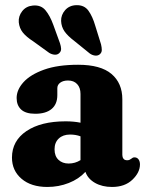

<svg xmlns="http://www.w3.org/2000/svg" viewBox="-20 -730 578 762"><path d="M27.5 -104.5Q27.5 -171 85 -209.8Q142.5 -248.5 240.5 -248.5Q273 -248.5 299.5 -243V-357Q299.5 -382 286.2 -396.2Q273 -410.5 250 -410.5Q231 -410.5 219.2 -402Q207.5 -393.5 207.5 -380V-352.5Q207.5 -316.5 184.8 -297.5Q162 -278.5 120 -278.5Q82 -278.5 64 -295.2Q46 -312 46 -341Q46 -373.5 73.2 -403.8Q100.5 -434 154.8 -453.5Q209 -473 290 -473Q379.5 -473 422.5 -436.5Q465.5 -400 465.5 -336V-115Q465.5 -106.5 470 -100.2Q474.5 -94 484.5 -94Q490.5 -94 494.2 -95.8Q498 -97.5 501 -100Q503.5 -102 506.5 -103.8Q509.5 -105.5 513.5 -105.5Q524 -105.5 529.8 -97.5Q535.5 -89.5 535.5 -77.5Q535.5 -45.5 505.5 -16.8Q475.5 12 424.5 12Q385.5 12 357 -4.2Q328.5 -20.5 319 -48Q293 -19.5 253 -3.8Q213 12 168 12Q103.5 12 65.5 -20.5Q27.5 -53 27.5 -104.5ZM196.5 -137.5Q196.5 -110.5 212 -95.8Q227.5 -81 252.5 -81Q278 -81 299.5 -94.5V-189Q280.5 -196 258 -196Q230 -196 213.2 -180.2Q196.5 -164.5 196.5 -137.5ZM358 -628 381 -554Q384 -541.5 384 -531.5Q384 -521.5 376 -514.5Q368 -508 356.8 -509.5Q345.5 -511 336 -518L275.5 -567Q248.5 -587.5 236 -605.5Q223.5 -623.5 222.5 -647Q222 -671 238.5 -689.8Q255 -708.5 282.5 -709.5Q314.5 -710.5 331 -687.5Q347.5 -664.5 358 -628ZM191.5 -631.5 218 -558.5Q222 -546.5 222.5 -536.5Q223 -526.5 215 -519Q207.5 -512 196.5 -513Q185.5 -514 175.5 -520L112.5 -565.5Q84 -584 70.5 -601Q57 -618 54.5 -641.5Q52.5 -665.5 68 -685.5Q83.5 -705.5 110.5 -708Q142.5 -711 160.5 -689.2Q178.5 -667.5 191.5 -631.5Z"/></svg>

Font: Fraunces 72pt S100
Style: Bold
Weight: 700
Version: Version 1.000; ttfautohint (v1.8.3)